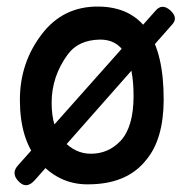

<svg xmlns="http://www.w3.org/2000/svg" viewBox="-20 -532 566 579"><path d="M85 11.2Q61.5 37.6 40 18.6Q10.7 -7.3 34.2 -33.2L450.2 -501Q468.8 -521.5 492.2 -502Q518.1 -479.5 500 -459ZM280.3 -412.6Q216.3 -411.1 184.6 -368.2Q135.7 -301.8 135.7 -222.2Q135.7 -145.5 170.9 -107.4Q207 -68.4 253.9 -68.4Q307.1 -68.4 343.8 -107.4Q382.3 -148.9 382.8 -240.7Q383.3 -414.6 280.3 -412.6ZM276.4 -512.2Q474.1 -510.7 473.6 -231Q473.1 -111.8 420.9 -49.8Q362.3 24.9 242.2 23.9Q155.3 23.4 94.7 -48.3Q40 -113.3 40 -231Q40 -342.3 105.5 -428.2Q169.9 -513.2 276.4 -512.2Z"/></svg>

Font: Comic Relief
Style: Regular
Weight: 400
Designer: Jeff Davis
Foundry: Loudifier
Version: Version 1.0